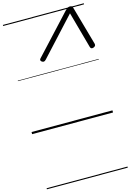

<svg xmlns="http://www.w3.org/2000/svg" viewBox="-213 -1132 1189 1749"><g transform="rotate(-15 382.0 -257.5)"><path d="M257 -652 583 -1004Q598 -1020 608.5 -1027.5Q619 -1035 633 -1035Q648 -1035 653.5 -1027.5Q659 -1020 663 -1004L763 -650Q766 -639 762.5 -631Q759 -623 745 -617Q731 -612 723 -616.5Q715 -621 712 -634L618 -974L294 -622Q283 -611 274 -610.5Q265 -610 254 -618Q245 -626 245.5 -634Q246 -642 257 -652ZM0 510H763V520H0ZM0 -20H763V0H0ZM0 -505H763V-500H0ZM0 -1030H763V-1020H0Z"/></g></svg>

Font: Playwrite CO Guides
Style: Regular
Weight: 400
Designer: Veronika Burian, José Scaglione
Foundry: TypeTogether
Version: Version 1.003